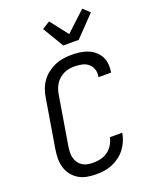

<svg xmlns="http://www.w3.org/2000/svg" viewBox="-178 -1088 956 1194"><g transform="rotate(-20 300.0 -491.0)"><path d="M248 8Q217 8 187.5 2.5Q158 -3 133.5 -17.5Q109 -32 91 -54.5Q73 -77 64.5 -105Q56 -133 56 -163.5Q56 -194 61 -225L115 -550Q119 -577 129 -603.5Q139 -630 156 -653.5Q173 -677 197 -695Q221 -713 247 -724Q273 -735 300.5 -739Q328 -743 355 -743Q382 -743 409 -739.5Q436 -736 459.5 -727Q483 -718 503 -702Q523 -686 535.5 -664.5Q548 -643 551.5 -616.5Q555 -590 551 -563L550 -555H467V-560Q472 -585 464 -607.5Q456 -630 438.5 -644.5Q421 -659 397 -664Q373 -669 348 -669Q331 -669 313 -666Q295 -663 278 -655Q261 -647 246.5 -634.5Q232 -622 222 -606.5Q212 -591 206 -573.5Q200 -556 197 -538L143 -213Q140 -193 139.5 -174.5Q139 -156 144 -138.5Q149 -121 159 -106.5Q169 -92 184 -82.5Q199 -73 217.5 -69.5Q236 -66 255 -66Q280 -66 305 -72Q330 -78 351.5 -93.5Q373 -109 386.5 -132Q400 -155 405 -180H488L487 -179Q483 -153 472 -127Q461 -101 444 -78.5Q427 -56 403.5 -38.5Q380 -21 354.5 -10.5Q329 0 302 4Q275 8 248 8ZM328 -815 245 -954 296 -986 387 -869 517 -990 560 -950 430 -815Z"/></g></svg>

Font: Iosevka Aile Oblique
Style: Regular
Weight: 400
Italic angle: -9°
Designer: Belleve Invis
Foundry: Belleve Invis
Version: Version 31.1.0; ttfautohint (v1.8.4)